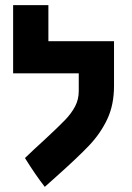

<svg xmlns="http://www.w3.org/2000/svg" viewBox="-20 -696 513 746"><path d="M77 -82Q110 -114 152 -152Q207 -203 232.5 -229.5Q258 -256 272 -283Q286 -310 286 -342V-411H31V-676H168V-536H423V-362Q423 -289 397 -233.5Q371 -178 326.5 -131Q282 -84 191 -3L154 30Q118 -16 77 -82Z"/></svg>

Font: Secular One
Style: Regular
Weight: 400
Designer: Michal Sahar
Foundry: Hagilda
Version: Version 1.000